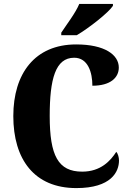

<svg xmlns="http://www.w3.org/2000/svg" viewBox="-20 -951 666 981"><path d="M293 -784V-771H372C435 -808 534 -886 557 -921V-931H385C367 -886 319 -824 293 -784ZM370 10C548 10 588 -73 588 -131C588 -146 583 -166 574 -175C545 -130 495 -74 400 -74C277 -74 234 -156 234 -358C234 -547 263 -656 359 -656C430 -656 452 -580 452 -513C544 -513 587 -554 587 -606C587 -671 515 -724 369 -724C158 -724 48 -575 48 -358C48 -137 155 10 370 10Z"/></svg>

Font: Noto Serif Ethiopic Condensed Black
Style: Regular
Weight: 900
Width: 3
Designer: Monotype Design Team
Foundry: Monotype Imaging Inc.
Version: Version 2.102